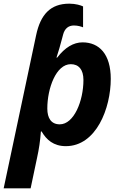

<svg xmlns="http://www.w3.org/2000/svg" viewBox="-53 -787 668 1047"><path d="M144 -595 -33 240H114L149 74C160 24 166 -17 170 -70H174C200 -25 239 10 306 10C472 10 551 -197 551 -357C551 -492 488 -556 397 -556C348 -556 301 -528 259 -473H255C265 -502 276 -541 286 -579L291 -598C300 -633 322 -648 350 -648C372 -648 390 -642 400 -638V-752C388 -758 360 -767 325 -767C222 -767 168 -708 144 -595ZM273 -109C226 -109 205 -143 205 -195C205 -306 253 -437 333 -437C376 -437 402 -408 402 -351C402 -236 350 -109 273 -109Z"/></svg>

Font: Noto Sans
Style: Bold Italic
Weight: 700
Italic angle: -12°
Designer: Monotype Design Team
Foundry: Monotype Imaging Inc.
Version: Version 2.013